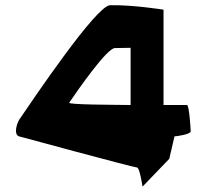

<svg xmlns="http://www.w3.org/2000/svg" viewBox="-20 -728 788 735"><path d="M53 -206C53 -206 491 -87 504 -87C516 -87 526 -6 526 -14L628 -120L648 -206C656 -206 710 -214 710 -225C710 -236 704 -326 696 -326H606V-691C606 -691 487 -710 401 -708C348 -706 107 -348 55 -272C43 -254 32 -212 53 -206ZM245 -335C281 -388 390 -544 420 -544C436 -544 480 -545 480 -545V-326C413 -327 239 -327 245 -335Z"/></svg>

Font: Ampere
Style: Ext
Weight: 400
Version: Version 1